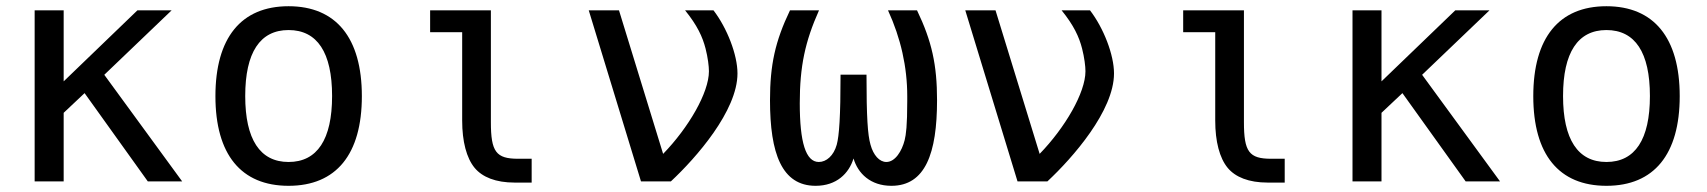

<svg xmlns="http://www.w3.org/2000/svg" viewBox="-20 -580 5458 614"><path d="M90.8 0H183.6V-219.2L250.5 -282.2L452.6 0H562.5L313.5 -340.8L528.8 -546.9H419.4L183.6 -319.8V-546.9H90.8Z M902.8 14.2C1055.2 14.2 1137.2 -86.4 1137.2 -272.5C1137.2 -459 1054.7 -560.1 902.8 -560.1C751 -560.1 668.9 -459 668.9 -272.5C668.9 -85.9 751 14.2 902.8 14.2ZM902.8 -62C811.5 -62 764.2 -134.3 764.2 -272.9C764.2 -412.1 811.5 -483.9 902.8 -483.9C994.6 -483.9 1042 -412.1 1042 -272.9C1042 -134.3 994.6 -62 902.8 -62Z M1626 3.9H1680.2V-72.3H1636.7C1566.4 -72.3 1549.8 -94.7 1549.8 -189V-546.9H1355.5V-477.1H1458V-194.3C1458 -127.9 1471.7 -74.7 1498 -43C1522.5 -13.7 1564.9 3.9 1626 3.9Z M2029.8 0H2125.5C2206.1 -75.2 2338.4 -225.6 2338.4 -345.2C2338.4 -404.8 2305.2 -490.2 2261.7 -546.9H2170.9C2210 -498.5 2226.6 -462.4 2236.3 -424.8C2243.7 -396 2247.1 -367.7 2247.1 -352.1C2247.1 -283.7 2182.1 -171.9 2100.6 -87.9L1959.5 -546.9H1862.8Z M2588.4 14.2C2655.3 14.2 2694.8 -25.4 2709.5 -73.2C2723.6 -25.4 2763.7 14.2 2830.6 14.2C2939 14.2 2976.6 -89.4 2976.6 -259.3C2976.6 -372.6 2960 -448.2 2912.6 -546.9H2819.8C2860.8 -457.5 2881.3 -365.7 2881.3 -272.5V-256.8C2881.3 -177.7 2877.4 -149.9 2873 -131.8C2864.3 -97.2 2842.8 -62 2814.5 -62C2792.5 -62 2772.9 -83.5 2763.7 -117.7C2754.9 -148.9 2751 -203.6 2751 -341.3H2668C2668 -207 2663.6 -145.5 2655.8 -117.2C2646 -82 2622.6 -62 2598.6 -62C2556.6 -62 2537.6 -125 2537.6 -250C2537.6 -368.2 2554.7 -447.3 2599.1 -546.9H2506.3C2459 -448.2 2442.4 -372.6 2442.4 -259.3C2442.4 -89.4 2480 14.2 2588.4 14.2Z M3233.9 0H3329.6C3410.2 -75.2 3542.5 -225.6 3542.5 -345.2C3542.5 -404.8 3509.3 -490.2 3465.8 -546.9H3375C3414.1 -498.5 3430.7 -462.4 3440.4 -424.8C3447.8 -396 3451.2 -367.7 3451.2 -352.1C3451.2 -283.7 3386.2 -171.9 3304.7 -87.9L3163.6 -546.9H3066.9Z M4034.2 3.9H4088.4V-72.3H4044.9C3974.6 -72.3 3958 -94.7 3958 -189V-546.9H3763.7V-477.1H3866.2V-194.3C3866.2 -127.9 3879.9 -74.7 3906.2 -43C3930.7 -13.7 3973.1 3.9 4034.2 3.9Z M4305.2 0H4397.9V-219.2L4464.8 -282.2L4667 0H4776.9L4527.8 -340.8L4743.2 -546.9H4633.8L4397.9 -319.8V-546.9H4305.2Z M5117.2 14.2C5269.5 14.2 5351.6 -86.4 5351.6 -272.5C5351.6 -459 5269 -560.1 5117.2 -560.1C4965.3 -560.1 4883.3 -459 4883.3 -272.5C4883.3 -85.9 4965.3 14.2 5117.2 14.2ZM5117.2 -62C5025.9 -62 4978.5 -134.3 4978.5 -272.9C4978.5 -412.1 5025.9 -483.9 5117.2 -483.9C5209 -483.9 5256.3 -412.1 5256.3 -272.9C5256.3 -134.3 5209 -62 5117.2 -62Z"/></svg>

Font: Hack
Style: Regular
Weight: 400
Monospace: yes
Designer: Christopher Simpkins
Foundry: Christopher Simpkins
Version: Version 2.010